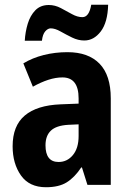

<svg xmlns="http://www.w3.org/2000/svg" viewBox="-20 -776 546 806"><path d="M263 -557Q351 -557 398 -508.5Q445 -460 445 -363V0H347L324 -73H321Q293 -31 260 -10.5Q227 10 173 10Q103 10 68 -39.5Q33 -89 33 -162Q33 -248 84 -291Q135 -334 234 -338L310 -341V-363Q310 -451 242 -451Q214 -451 183 -441Q152 -431 118 -412L78 -510Q116 -533 163.5 -545Q211 -557 263 -557ZM266 -252Q216 -249 193.5 -227.5Q171 -206 171 -166Q171 -96 226 -96Q262 -96 286 -125Q310 -154 310 -205V-254ZM84 -605Q86 -642 96.5 -676.5Q107 -711 128.5 -733Q150 -755 185 -755Q211 -755 235.5 -742Q260 -729 282.5 -716.5Q305 -704 326 -704Q354 -704 363 -756H434Q432 -682 403 -644Q374 -606 334 -606Q308 -606 282.5 -618.5Q257 -631 234 -644Q211 -657 193 -657Q181 -657 170 -644.5Q159 -632 156 -605Z"/></svg>

Font: Noto Sans Arabic Cond
Style: Bold
Weight: 700
Width: 3
Designer: Monotype Design Team, Nadine Chahine, Nizar Qandah and Khaled Hosny
Foundry: Monotype Imaging Inc.
Version: Version 2.012; ttfautohint (v1.8.4.7-5d5b)